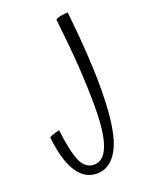

<svg xmlns="http://www.w3.org/2000/svg" viewBox="-151 -802 747 967"><g transform="rotate(-20 222.5 -318.5)"><path d="M334 -43Q314 22 279.5 55Q245 88 197 88Q132 88 91.5 24Q51 -40 38 -164Q48 -170 60 -174Q72 -178 92 -183Q107 -60 130.5 -9.5Q154 41 200 41Q251 41 276.5 -27Q302 -95 302 -232Q302 -336 295 -444Q288 -552 270 -711Q277 -715 285.5 -718Q294 -721 304 -722Q311 -723 319.5 -724Q328 -725 336 -725Q349 -603 355.5 -503.5Q362 -404 362 -322Q362 -226 355 -158.5Q348 -91 334 -43Z"/></g></svg>

Font: Atma Light
Style: Regular
Weight: 300
Designer: Gregori Vincens, Jeremie Hornus, Riccardo Olocco, Yoann Minet.
Foundry: black foundry
Version: Version 1.102;PS 1.100;hotconv 1.0.86;makeotf.lib2.5.63406